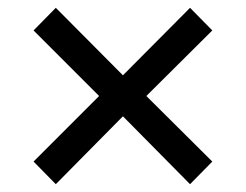

<svg xmlns="http://www.w3.org/2000/svg" viewBox="-20 -571 630 492"><path d="M66 -157 234 -325 66 -493 123 -551 295 -378 467 -551 524 -493 355 -325 524 -157 467 -99 295 -273 123 -99Z"/></svg>

Font: Taviraj Medium
Style: Regular
Weight: 500
Designer: Katatrad Team
Foundry: CadsonDemak
Version: Version 1.001